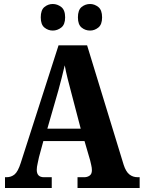

<svg xmlns="http://www.w3.org/2000/svg" viewBox="-20 -941 719 961"><path d="M5 0V-54H13Q36 -54 53 -68Q70 -82 84 -126L273 -714H416L599 -116Q610 -82 627.5 -68Q645 -54 669 -54H679V0H368V-54H402Q417 -54 428.5 -62Q440 -70 440 -89Q440 -101 436.5 -115.5Q433 -130 431 -139L403 -235H197L175 -154Q173 -142 168.5 -123.5Q164 -105 164 -91Q164 -54 200 -54H239V0ZM217 -297H384L335 -484Q326 -517 318 -549.5Q310 -582 304 -614Q297 -583 288.5 -550.5Q280 -518 272 -488ZM431 -788Q407 -788 388.5 -803Q370 -818 370 -854Q370 -891 388.5 -906Q407 -921 431 -921Q453 -921 472 -906Q491 -891 491 -854Q491 -818 472 -803Q453 -788 431 -788ZM244 -788Q221 -788 202.5 -803Q184 -818 184 -854Q184 -891 202.5 -906Q221 -921 244 -921Q267 -921 286.5 -906Q306 -891 306 -854Q306 -818 286.5 -803Q267 -788 244 -788Z"/></svg>

Font: Noto Serif Thai Condensed ExtraBold
Style: Regular
Weight: 800
Width: 3
Designer: Monotype Design Team
Foundry: Monotype Imaging Inc.
Version: Version 2.002; ttfautohint (v1.8.4.7-5d5b)